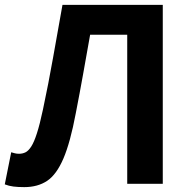

<svg xmlns="http://www.w3.org/2000/svg" viewBox="-28 -761 785 795"><path d="M72.5 13.8Q46.6 13.8 27.6 11.4Q8.7 9 -8.2 2.4L18.4 -130.5Q26.4 -128.1 33.9 -126.2Q41.4 -124.3 51 -124.3Q65.2 -124.3 77.4 -130.2Q89.7 -136.2 101.5 -154.5Q113.3 -172.9 125 -209.5Q136.8 -246 149.8 -307.2Q172.8 -415.2 191.8 -522.6Q210.9 -630.1 230.7 -740.8H646V0H498.8V-617.3H345.2Q330.2 -532.5 315.9 -452.7Q301.6 -373 285.8 -292.1Q263.1 -171.3 234.6 -104.7Q206 -38 167.1 -12.1Q128.1 13.8 72.5 13.8Z"/></svg>

Font: Noto Sans HK Thin
Style: Regular
Weight: 100
Designer: Ryoko NISHIZUKA 西塚涼子 (kana, bopomofo & ideographs); Paul D. Hunt (Latin, Greek & Cyrillic); Sandoll Communications 산돌커뮤니
Foundry: Adobe
Version: Version 2.004-H2;hotconv 1.0.118;makeotfexe 2.5.65603